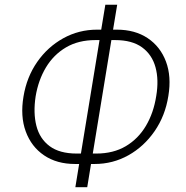

<svg xmlns="http://www.w3.org/2000/svg" viewBox="-20 -760 783 810"><path d="M389.6 -634.9H407L424.4 -740.1H474.4L457 -634.9H472.7Q549.4 -634.9 603 -599.1Q656.6 -563.2 680.2 -500.2Q703.8 -437.1 690.3 -355.5Q677.2 -271.7 632.3 -206.7Q587.4 -141.7 521.7 -104.9Q456 -68.2 379.3 -68.2H364L348 29.8H297.9L313.9 -68.2H296.5Q219.8 -68.2 166 -104.6Q112.2 -141 88.6 -205.4Q65 -269.9 79.2 -353.3Q92.7 -435 136.9 -498.6Q181.1 -562.1 246.8 -598.5Q312.5 -634.9 389.6 -634.9ZM382.5 -590.9Q310.7 -590.9 258.3 -560Q206 -529.1 173.8 -475.5Q141.7 -421.9 130.3 -353.3Q119.7 -283.7 133.5 -229.2Q147.4 -174.7 189.3 -143.5Q231.2 -112.2 303.6 -112.2H321.4L399.9 -590.9ZM449.9 -590.9 371.4 -112.2H386.4Q458.1 -112.2 510.7 -143.3Q563.2 -174.4 595.7 -229.2Q628.2 -284.1 639.2 -355.5Q650.6 -423.3 636 -476.4Q621.4 -529.5 579.4 -560.2Q537.3 -590.9 465.6 -590.9Z"/></svg>

Font: Inter Extra Light  BETA
Style: Italic
Weight: 200
Italic angle: 9.39999°
Designer: Rasmus Andersson
Foundry: rsms
Version: Version 3.011;git-f93a4a705